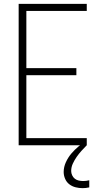

<svg xmlns="http://www.w3.org/2000/svg" viewBox="-20 -755 540 998"><path d="M77 0V-735H431V-698H117V-401H377V-364H117V-37H431V0ZM409 223Q391 223 373 218.5Q355 214 340.5 203Q326 192 318.5 174.5Q311 157 311 139Q311 113 322.5 88Q334 63 351 43Q368 23 388.5 6Q409 -11 431 -26V0Q417 14 403.5 29Q390 44 378.5 60.5Q367 77 358.5 95.5Q350 114 350 134Q350 145 355 156Q360 167 369 174Q378 181 389.5 183.5Q401 186 413 186Q420 186 428 185Q436 184 444 182V219Q435 221 426.5 222Q418 223 409 223Z"/></svg>

Font: Iosevka Curly Extralight
Style: Regular
Weight: 200
Monospace: yes
Designer: Belleve Invis
Foundry: Belleve Invis
Version: Version 22.1.2; ttfautohint (v1.8.4)